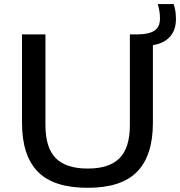

<svg xmlns="http://www.w3.org/2000/svg" viewBox="-20 -908 880 938"><path d="M408.5 9.5Q241.5 9.5 164.5 -69.5Q87.5 -148.5 87.5 -308V-740H202V-297.5Q202 -186 252.5 -135.2Q303 -84.5 408.5 -84.5Q513.5 -84.5 564 -135.2Q614.5 -186 614.5 -297.5V-740H652Q706 -740 733.8 -757.8Q761.5 -775.5 761.5 -817.5Q761.5 -835.5 759 -851.8Q756.5 -868 751 -888H828.5Q835 -868 837.2 -851.2Q839.5 -834.5 839.5 -814.5Q839.5 -761 810.2 -728.5Q781 -696 727 -687.5V-308Q727 -148.5 650.2 -69.5Q573.5 9.5 408.5 9.5Z"/></svg>

Font: Encode Sans Expanded Expanded Medium
Style: Regular
Weight: 500
Width: 7
Designer: Multiple Designers
Foundry: Impallari Type
Version: Version 3.000; ttfautohint (v1.8.3) -l 8 -r 50 -G 200 -x 14 